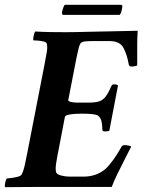

<svg xmlns="http://www.w3.org/2000/svg" viewBox="-29 -776 607 799"><path d="M469 -714H232Q232 -714 230.5 -716.5Q229 -719 229 -723Q229 -728 233.5 -742Q238 -756 242 -756H475Q480 -756 480 -749Q480 -745 477.5 -733Q475 -721 469 -714ZM247 -642Q258 -642 286.5 -642.5Q315 -643 352 -644Q389 -645 427 -645.5Q465 -646 496.5 -647Q528 -648 544 -648Q542 -618 542 -588.5Q542 -559 542 -531Q542 -524 542 -517Q542 -510 542 -504Q540 -502 532.5 -500.5Q525 -499 520 -499Q509 -499 507 -507Q500 -548 485 -576.5Q470 -605 428 -605H353Q337 -605 323.5 -603.5Q310 -602 305 -594Q300 -585 297 -570Q294 -555 289 -534L255 -359Q254 -355 265.5 -352Q277 -349 292 -349H340Q367 -349 383 -354Q399 -359 410.5 -374Q422 -389 434 -417Q437 -425 445 -425Q459 -425 462 -420L426 -232Q425 -231 419 -230Q413 -229 408 -229Q397 -229 397 -236Q396 -271 389.5 -282Q383 -293 377 -296Q363 -303 310 -303Q298 -303 282 -302Q266 -301 254 -298Q242 -295 241 -289L212 -138Q212 -137 211 -134Q209 -123 205 -98.5Q201 -74 204 -61Q206 -51 224 -46Q242 -41 259 -41H319Q345 -41 368 -49Q391 -57 410 -73Q442 -103 477 -166Q480 -172 491 -172Q498 -172 507 -170Q516 -168 517 -166Q504 -140 488 -109Q472 -78 458 -49Q444 -20 436 2H117Q70 2 35.5 2.5Q1 3 -8 3Q-10 -2 -7.5 -15Q-5 -28 -1 -33Q5 -34 18.5 -35.5Q32 -37 45 -40.5Q58 -44 61 -50Q69 -65 74 -88Q79 -111 85 -142L155 -501Q156 -505 156.5 -509Q157 -513 158 -517Q163 -542 166 -561Q169 -580 166 -593Q165 -600 153.5 -603Q142 -606 129 -607Q116 -608 110 -608Q108 -613 111 -627Q114 -641 118 -645Q148 -643 183.5 -642.5Q219 -642 247 -642Z"/></svg>

Font: Amiri
Style: Bold Italic
Weight: 700
Italic angle: 10°
Designer: Khaled Hosny
Version: Version 0.113